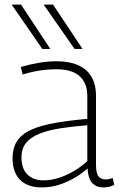

<svg xmlns="http://www.w3.org/2000/svg" viewBox="-20 -810 525 840"><path d="M35 -117Q35 -165 56.5 -195.5Q78 -226 120 -244Q162 -262 222.5 -272.5Q283 -283 362 -290V-390Q362 -446 328.5 -476.5Q295 -507 227 -507Q207 -507 183.5 -505Q160 -503 134 -498Q108 -493 79 -484L71 -517Q112 -529 152 -535.5Q192 -542 228 -542Q283 -542 321.5 -525Q360 -508 380 -474.5Q400 -441 400 -390V-90Q400 -52 411 -38.5Q422 -25 442 -25Q449 -25 456.5 -26.5Q464 -28 473 -31L480 -1Q467 5 455.5 7.5Q444 10 433 10Q400 10 382.5 -10.5Q365 -31 363 -73Q340 -52 309 -33.5Q278 -15 241 -2.5Q204 10 161 10Q132 10 109 2Q86 -6 69.5 -21.5Q53 -37 44 -61Q35 -85 35 -117ZM74 -122Q74 -72 100 -46.5Q126 -21 170 -21Q204 -21 238 -32Q272 -43 304 -62Q336 -81 362 -105V-262Q299 -257 246.5 -249Q194 -241 155 -226Q116 -211 95 -186Q74 -161 74 -122ZM165 -596 31 -790H72L200 -596ZM306 -596 171 -790H212L341 -596Z"/></svg>

Font: Georama ExtraCondensed Thin ExtraLight
Style: Regular
Weight: 250
Version: Version 1.001